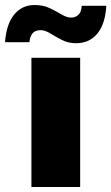

<svg xmlns="http://www.w3.org/2000/svg" viewBox="-73 -744 443 764"><path d="M52 0V-514H246V0ZM229 -572Q199 -572 173.5 -585Q148 -598 127 -611Q106 -624 89 -624Q67 -624 56.5 -611.5Q46 -599 44 -576H-53Q-48 -647 -17 -685.5Q14 -724 65 -724Q99 -724 125 -711.5Q151 -699 172 -686.5Q193 -674 210 -674Q227 -674 239 -685Q251 -696 252 -721H350Q346 -649 314.5 -610.5Q283 -572 229 -572Z"/></svg>

Font: Special Gothic Expanded One
Style: Regular
Weight: 400
Designer: Alistair McCready
Foundry: Monolith
Version: Version 1.010; ttfautohint (v1.8.4.7-5d5b)